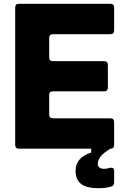

<svg xmlns="http://www.w3.org/2000/svg" viewBox="-20 -783 664 1011"><path d="M80 0Q60 0 60 -20V-743Q60 -763 80 -763H561Q581 -763 581 -743V-623Q581 -603 561 -603H259Q239 -603 239 -583V-481Q239 -461 259 -461H528Q548 -461 548 -441V-322Q548 -302 528 -302H259Q239 -302 239 -282V-180Q239 -160 259 -160H561Q581 -160 581 -140V-20Q581 0 561 0ZM378 116Q378 47 460 20V0H561Q524 23 509.5 41.5Q495 60 495 79Q495 106 529 106Q541 106 558 101Q561 100 566 100Q581 100 581 117V178Q581 195 564 200Q535 208 500 208Q437 208 407.5 186Q378 164 378 116Z"/></svg>

Font: Open Sauce Two Black
Style: Regular
Weight: 900
Designer: Alfredo Marco Pradil
Foundry: Creative Sauce Fz LLC
Version: Version 1.477